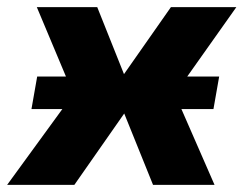

<svg xmlns="http://www.w3.org/2000/svg" viewBox="-54 -517 681 537"><path d="M559 -303 543 -212H34L50 -303ZM218 -497 321 -239 154 0H-34L151 -254L49 -497ZM392 -309 378 -203H196L209 -309ZM607 -497 435 -254 546 0H374L265 -270L424 -497Z"/></svg>

Font: Exo 2 ExtraBold
Style: Italic
Weight: 800
Italic angle: -8°
Designer: Natanael Gama
Foundry: Natanael Gama
Version: Version 2.010